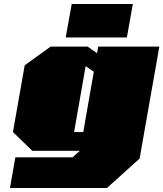

<svg xmlns="http://www.w3.org/2000/svg" viewBox="-20 -757 820 964"><path d="M310 -569 340 -737H647L617 -569ZM30 187 57 33H344L381 0H142L45 -94L104 -429L234 -523H420L467 -490L473 -523H780L681 39L517 187ZM352 -94H398L451 -397L410 -425Z"/></svg>

Font: Tomorrow Black
Style: Italic
Weight: 900
Italic angle: -10°
Designer: Tony de Marco, Monica Rizzolli
Foundry: Just in Type
Version: Version 2.002